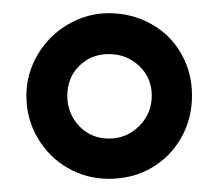

<svg xmlns="http://www.w3.org/2000/svg" viewBox="-20 -787 331 291"><path d="M145 -516Q181 -516 209.5 -532.5Q238 -549 254.5 -578Q271 -607 271 -642Q271 -677 255 -705Q239 -734 209.5 -750.5Q180 -767 145 -767Q112 -767 83 -750Q54 -733 37 -704Q20 -675 20 -642Q20 -607 37 -578Q54 -549 82.5 -532.5Q111 -516 145 -516ZM145 -577Q118 -577 100 -596Q82 -615 82 -642Q82 -669 100 -687Q118 -705 145 -705Q172 -705 191 -687Q210 -669 210 -642Q210 -615 191 -596Q172 -577 145 -577Z"/></svg>

Font: WDXL Lubrifont JP N
Style: Regular
Weight: 400
Designer: [WDXL Lubrifont] Copyright 2020-2022 (c) NightFurySL2001, Skr-ZERO; [ZCOOL QingKe HuangYou] Copyright 2018-2022 (c) The 
Version: Version 2.001;hotconv 1.1.1;makeotfexe 2.6.0